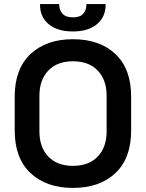

<svg xmlns="http://www.w3.org/2000/svg" viewBox="-20 -906 714 940"><path d="M337 14Q207 14 129.5 -58.5Q52 -131 52 -267V-433Q52 -569 129.5 -641.5Q207 -714 337 -714Q468 -714 545 -641.5Q622 -569 622 -433V-267Q622 -131 545 -58.5Q468 14 337 14ZM337 -94Q415 -94 458.5 -139.5Q502 -185 502 -263V-437Q502 -515 458.5 -560.5Q415 -606 337 -606Q260 -606 216.5 -560.5Q173 -515 173 -437V-263Q173 -185 216.5 -139.5Q260 -94 337 -94ZM337 -752Q261 -752 218.5 -787.5Q176 -823 176 -882V-886H270V-882Q270 -857 286 -839Q302 -821 337 -821Q372 -821 387.5 -839Q403 -857 403 -882V-886H497V-882Q497 -823 454.5 -787.5Q412 -752 337 -752Z"/></svg>

Font: Space Grotesk SemiBold
Style: Regular
Weight: 600
Designer: Florian Karsten
Foundry: Florian Karsten
Version: Version 2.000